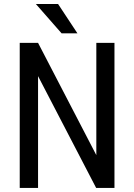

<svg xmlns="http://www.w3.org/2000/svg" viewBox="-20 -921 659 941"><path d="M541 0H451.2L166.5 -547.9V0H76.7V-710.9H166.5L452.1 -160.6V-710.9H541ZM359.4 -757.8H281.7L155.8 -901.4H264.6Z"/></svg>

Font: Roboto Condensed
Style: Regular
Weight: 400
Designer: Google
Version: Version 2.001047; 2015